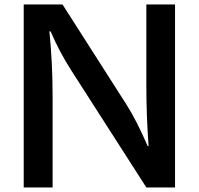

<svg xmlns="http://www.w3.org/2000/svg" viewBox="-20 -805 880 850"><path d="M85 -785.2H256.8L541 -340.3Q584.5 -272 633.8 -158.2H637.7Q627.9 -295.4 627.9 -425.3V-785.2H754.9V24.9H627.9L296.9 -491.2Q242.2 -576.2 204.1 -666H198.7Q212.9 -525.9 212.9 -377.9V24.9H85Z"/></svg>

Font: FORM UDPGothic
Style: Bold
Weight: 700
Foundry: Pronama LLC
Version: Version 1.051